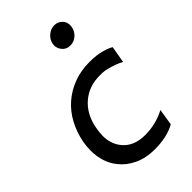

<svg xmlns="http://www.w3.org/2000/svg" viewBox="-200 -692 770 770"><g transform="rotate(-45 185.5 -307.0)"><path d="M201.5 11Q151 11 113 -7Q75 -25 52 -54.5Q15 -100 15 -168Q15 -190.5 19 -213.5Q28 -260 48.8 -298.5Q69.5 -337 101.2 -364.5Q133 -392 173.8 -407.2Q214.5 -422.5 263 -422.5Q303 -422.5 331 -414.5Q359 -406.5 371 -398.5L358.5 -327Q337 -340.5 286.5 -353Q270.5 -355.5 253.5 -355Q194.5 -355 153 -321Q106 -282.5 94.5 -212Q91.5 -193 91 -175Q91 -131 115 -100Q148 -57 213.5 -57Q275 -57 328 -85L317 -15Q294 -2 264.5 4.5Q235 11 201.5 11ZM256 -523Q233.5 -523 221 -539Q210 -552 209.5 -569L210.5 -577.5Q213.5 -597.5 230.2 -612Q247 -626.5 267 -626.5Q288.5 -626.5 302.5 -610.5Q313 -598.5 313 -581.5L312 -572Q309 -552 293 -537.5Q277 -523 256 -523Z"/></g></svg>

Font: Lucymar Sans
Style: Italic
Weight: 400
Italic angle: -10°
Foundry: The League of Moveable Type (original font) / Main changes by Cristiano Sobral with portions from Mirco Monsees
Version: Version 2.00;August 30, 2020;FontCreator 13.0.0.2681 64-bit